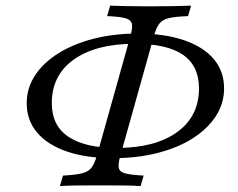

<svg xmlns="http://www.w3.org/2000/svg" viewBox="-20 -618 826 666"><path d="M373.4 -69.4Q279.8 -69.4 212.5 -92.3Q145.2 -115.3 108.9 -158.1Q72.6 -200.8 72.6 -259.7Q72.6 -312.1 101.2 -356Q129.8 -400 181.9 -432.7Q233.9 -465.3 304 -483.5Q374.2 -501.6 458.1 -501.6Q550.8 -501.6 618.1 -478.6Q685.5 -455.6 721.4 -413.3Q757.3 -371 757.3 -311.3Q757.3 -258.9 728.6 -214.9Q700 -171 648.8 -138.3Q597.6 -105.6 527 -87.5Q456.5 -69.4 373.4 -69.4ZM383.9 -104.8Q518.5 -104.8 594.4 -159.7Q670.2 -214.5 670.2 -311.3Q670.2 -389.5 614.9 -427.8Q559.7 -466.1 447.6 -466.1Q312.9 -466.1 236.3 -411.7Q159.7 -357.3 159.7 -260.5Q159.7 -181.5 218.1 -143.1Q276.6 -104.8 383.9 -104.8ZM187.9 27.4 198.4 -8.9Q242.7 -11.3 264.9 -16.9Q287.1 -22.6 297.6 -36.7Q308.1 -50.8 316.1 -78.2L432.3 -492.7Q440.3 -521 437.5 -535.1Q434.7 -549.2 414.9 -554.8Q395.2 -560.5 351.6 -562.1L362.1 -598.4Q382.3 -597.6 418.1 -596.8Q454 -596 501.6 -596Q546.8 -596 583.5 -596.8Q620.2 -597.6 642.7 -598.4L632.3 -562.1Q588.7 -560.5 566.1 -555.2Q543.5 -550 532.7 -535.9Q521.8 -521.8 513.7 -492.7L397.6 -78.2Q389.5 -50.8 391.9 -36.3Q394.4 -21.8 414.5 -16.5Q434.7 -11.3 478.2 -8.9L467.7 27.4Q446.8 25.8 410.1 25.4Q373.4 25 328.2 25Q281.5 25 245.2 25.4Q208.9 25.8 187.9 27.4Z"/></svg>

Font: Playfair 9pt
Style: Italic
Weight: 400
Italic angle: -15.6°
Designer: Claus Eggers Sørensen
Foundry: Claus Eggers Sørensen
Version: Version 2.001;gftools[0.9.30]